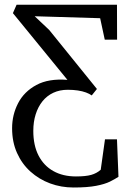

<svg xmlns="http://www.w3.org/2000/svg" viewBox="-20 -570 564 833"><path d="M299 243.5Q245.5 243.5 197.5 225.8Q149.5 208 112.2 174.5Q75 141 53.8 93.5Q32.5 46 32.5 -13.5Q32.5 -72 58.5 -122.2Q84.5 -172.5 137.8 -201.2Q191 -230 272.5 -223.5L36 -513L52 -549.5H487.5L488 -398H434.5L414.5 -491L130.5 -499.5L193.5 -440L400.5 -184L378 -156Q368.5 -163 353 -168.8Q337.5 -174.5 317.5 -177.5Q297.5 -180.5 274 -180.5Q239 -180.5 211.2 -167.5Q183.5 -154.5 164.2 -130.5Q145 -106.5 134.8 -74Q124.5 -41.5 124.5 -2Q124.5 60.5 147.2 104.8Q170 149 211.5 172.2Q253 195.5 309.5 195.5Q351.5 195.5 375.5 188.8Q399.5 182 417 166.5L435.5 34.5H487.5L494 197Q479 207 456.8 218Q434.5 229 397 236.2Q359.5 243.5 299 243.5Z"/></svg>

Font: Merriweather 24pt Light
Style: Regular
Weight: 300
Designer: Eben Sorkin
Foundry: Eben Sorkin
Version: Version 2.100